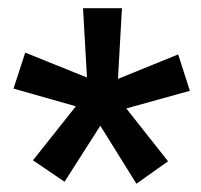

<svg xmlns="http://www.w3.org/2000/svg" viewBox="-20 -731 493 472"><path d="M61 -336.9 138.7 -284.2 226.6 -421.9 315.4 -279.3 393.1 -334.5 290.5 -464.4 446.8 -507.8 418 -597.2 270 -537.1 279.8 -710.9H184.1L193.8 -540.5L42 -601.6L13.2 -513.2L166.5 -469.7Z"/></svg>

Font: Roboto
Style: Bold
Weight: 700
Designer: Google
Version: Version 2.137; 2017